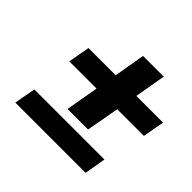

<svg xmlns="http://www.w3.org/2000/svg" viewBox="-151 -803 978 978"><g transform="rotate(45 337.5 -314.0)"><path d="M483 -460 512 -628H363L334 -460H138L117 -343H313L282 -165H430L462 -343H654L675 -460ZM577 0 597 -116H92L71 0Z"/></g></svg>

Font: Asimov
Style: XWidIt
Weight: 500
Designer: Google
Version: Version 2.000980; 2014